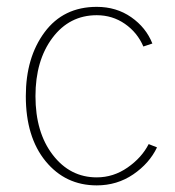

<svg xmlns="http://www.w3.org/2000/svg" viewBox="-20 -526 512 563"><path d="M55.7 -244.1Q55.7 -357.4 110.8 -431.6Q166 -505.9 263.7 -505.9Q321.3 -505.9 364.7 -475.6Q408.2 -445.3 426.8 -398.4L400.4 -389.6Q382.8 -430.7 346.2 -456.1Q309.6 -481.4 263.7 -481.4Q183.6 -481.4 133.8 -415Q84 -348.6 84 -244.1Q84 -137.7 134.8 -71.8Q185.5 -5.9 263.7 -5.9Q312.5 -5.9 354 -34.7Q395.5 -63.5 416 -103.5L440.4 -93.8Q418 -46.9 370.6 -14.6Q323.2 17.6 263.7 17.6Q171.9 17.6 113.8 -53.2Q55.7 -124 55.7 -244.1Z"/></svg>

Font: Gothic A1 Thin
Style: Regular
Weight: 250
Designer: HanYang I&C Co.,Ltd.
Foundry: HanYang I&C Co.,Ltd.
Version: Version 2.50